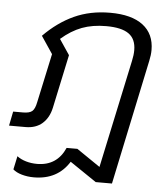

<svg xmlns="http://www.w3.org/2000/svg" viewBox="-54 -599 763 871"><g transform="rotate(5 327.5 -163.0)"><path d="M37 196 50 135Q67 148 91 155Q115 162 141 162Q232 162 269 78H318L425 151L530 -341Q536 -368 536 -390Q536 -441 503 -464.5Q470 -488 400 -488Q338 -488 290 -470Q242 -452 196 -412L243 -342L191 -98Q181 -52 151.5 -26Q122 0 75 0H0L13 -65H58Q87 -65 99.5 -75.5Q112 -86 118 -117L166 -340L113 -419Q176 -483 249 -516.5Q322 -550 413 -550Q511 -550 562.5 -510.5Q614 -471 614 -398Q614 -375 608 -348L488 221H414L293 139Q240 224 132 224Q103 224 77 216.5Q51 209 37 196Z"/></g></svg>

Font: Prompt Light
Style: Italic
Weight: 300
Italic angle: -12°
Designer: Katatrad Team
Foundry: CadsonDemak
Version: Version 1.000